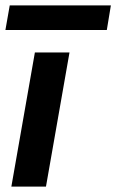

<svg xmlns="http://www.w3.org/2000/svg" viewBox="-20 -690 430 710"><path d="M22 0 109 -496H237L150 0ZM0 -579 16 -670H390L375 -579Z"/></svg>

Font: DeepMind Sans
Style: Bold Italic
Weight: 700
Italic angle: -10°
Designer: Jonny Pinhorn / Modifications: Colophon Foundry
Foundry: Colophon Foundry
Version: Version 1.002; ttfautohint (v1.8.2)